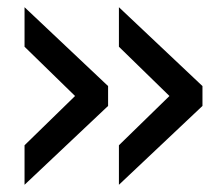

<svg xmlns="http://www.w3.org/2000/svg" viewBox="-20 -512 602 532"><path d="M309.5 0V-109.5L449.5 -246L309.5 -382.5V-492L541 -273.5V-218.5ZM48 0V-109.5L188 -246L48 -382.5V-492L279.5 -273.5V-218.5Z"/></svg>

Font: Mohave Light Medium
Style: Regular
Weight: 500
Version: Version 2.003